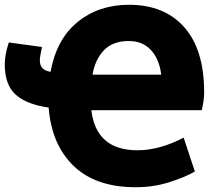

<svg xmlns="http://www.w3.org/2000/svg" viewBox="-28 -749 908 805"><path d="M818 -287H355Q375 -119 548 -119Q641 -119 742 -172L789 -30Q748 -6 681.5 15Q615 36 541 36Q373 36 280.5 -53.5Q188 -143 176 -298Q84 -311 38 -352Q-8 -393 -8 -479Q-8 -520 9 -571L148 -552Q139 -511 139 -495Q139 -455 184 -448Q209 -585 297.5 -657Q386 -729 513 -729Q661 -729 744.5 -635Q828 -541 828 -361Q828 -331 818 -287ZM360 -436H648Q640 -501 605 -539Q570 -577 512 -577Q444 -577 407 -537.5Q370 -498 360 -436Z"/></svg>

Font: Repo
Style: ExtraBold
Weight: 800
Designer: Stefan Peev
Foundry: Context Ltd
Version: Version 001.000